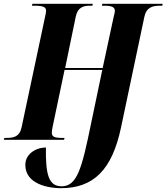

<svg xmlns="http://www.w3.org/2000/svg" viewBox="-42 -734 874 1008"><path d="M277 254C450 254 546 157 593 -63L716 -646C727 -697 761 -704 798 -704H810L812 -714H495L493 -704H506C548 -704 561 -695 561 -677C561 -669 558 -659 554 -642L497 -377H300L356 -648C367 -697 397 -704 431 -704H443L445 -714H128L126 -704H139C187 -704 200 -696 200 -677C200 -671 198 -659 193 -638L71 -64C61 -17 30 -10 -6 -10H-19L-22 0H294L297 -10H283C242 -10 230 -17 230 -38C230 -46 232 -56 234 -67L297 -367H495L435 -80C388 149 363 244 282 244C214 244 197 185 199 40C141 42 91 77 91 132C91 234 215 254 277 254Z"/></svg>

Font: Noto Serif Display Condensed ExtraBold
Style: Italic
Weight: 800
Width: 3
Italic angle: -12°
Designer: Monotype Design Team
Foundry: Monotype Imaging Inc.
Version: Version 2.009